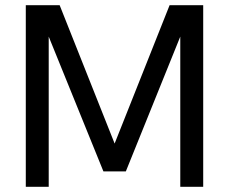

<svg xmlns="http://www.w3.org/2000/svg" viewBox="-20 -717 879 737"><path d="M79 -697H209L420 -166L631 -697H760V0H672V-576.5L463 -59H377L167 -576.5V0H79Z"/></svg>

Font: HK Grotesk
Style: Regular
Weight: 400
Designer: Alfredo Marco Pradil
Foundry: Hanken Design Co.
Version: Version 3.001